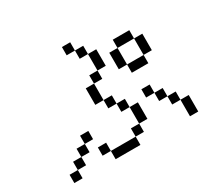

<svg xmlns="http://www.w3.org/2000/svg" viewBox="-163 -1035 1327 1258"><g transform="rotate(-30 500.0 -406.0)"><path d="M312.5 -187.5V-250H250V-187.5H187.5V-125H125V-62.5H62.5V0H125V-62.5H187.5V-125H250V-187.5ZM375 -62.5V0H562.5V-62.5ZM375 -62.5V-125H312.5V-62.5ZM562.5 -62.5H625V-125H562.5ZM937.5 -125Q937.5 -125 937.5 0H1000Q1000 0 1000 -125ZM625 -125H687.5Q687.5 -125 687.5 -250H625Q625 -250 625 -125ZM937.5 -125V-187.5H875V-125ZM875 -187.5V-250H812.5V-187.5ZM625 -250V-312.5H562.5V-250ZM812.5 -250V-312.5H750V-250ZM562.5 -312.5V-375H500V-312.5ZM500 -375Q500 -375 500 -500H437.5Q437.5 -500 437.5 -375ZM500 -500H562.5V-562.5H500ZM750 -500V-437.5H875V-500ZM750 -500Q750 -500 750 -625H687.5Q687.5 -625 687.5 -500ZM875 -500H937.5Q937.5 -500 937.5 -625H875Q875 -625 875 -500ZM562.5 -562.5H625Q625 -562.5 625 -687.5H562.5Q562.5 -687.5 562.5 -562.5ZM750 -625H875V-687.5H750ZM562.5 -687.5V-750H500V-687.5ZM500 -750V-812.5H437.5V-750Z"/></g></svg>

Font: CalcUnifontExMono
Style: Regular
Weight: 500
Version: Version 15.0.06